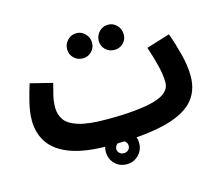

<svg xmlns="http://www.w3.org/2000/svg" viewBox="-100 -706 1130 973"><g transform="rotate(-15 464.5 -219.0)"><path d="M388 21Q263 21 187.5 -7Q112 -35 77.5 -85.5Q43 -136 43 -204Q43 -248 56 -300Q69 -352 81 -389L197 -360Q189 -331 181.5 -299Q174 -267 174 -236Q174 -200 193.5 -171.5Q213 -143 265 -127Q317 -111 413 -111V-110V-111Q579 -111 663 -135Q747 -159 747 -215Q747 -254 734.5 -304.5Q722 -355 704 -408L827 -446Q846 -395 862.5 -331Q879 -267 879 -213Q879 -132 829.5 -80.5Q780 -29 672 -4Q564 21 388 21ZM376 -441Q347 -441 328 -460Q309 -479 309 -506Q309 -533 328 -553Q347 -573 376 -573Q402 -573 421 -553Q440 -533 440 -506Q440 -479 421 -460Q402 -441 376 -441ZM542 -441Q513 -441 494 -459.5Q475 -478 475 -505Q475 -533 494 -553Q513 -573 542 -573Q568 -573 587 -553Q606 -533 606 -505Q606 -478 587 -459.5Q568 -441 542 -441ZM452 135Q414 135 389 109.5Q364 84 364 47Q364 10 389 -15.5Q414 -41 452 -41Q488 -41 513.5 -15.5Q539 10 539 47Q539 84 513.5 109.5Q488 135 452 135ZM451 77Q465 77 474.5 68.5Q484 60 484 47Q484 33 474.5 24Q465 15 451 15Q438 15 428.5 24.5Q419 34 419 47Q419 60 428.5 68.5Q438 77 451 77Z"/></g></svg>

Font: Noto Sans Arabic Cond
Style: Bold
Weight: 700
Width: 3
Designer: Monotype Design Team, Nadine Chahine, Nizar Qandah and Khaled Hosny
Foundry: Monotype Imaging Inc.
Version: Version 2.012; ttfautohint (v1.8.4.7-5d5b)